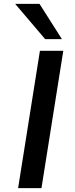

<svg xmlns="http://www.w3.org/2000/svg" viewBox="-20 -966 384 986"><path d="M73 0 185 -705H305L193 0ZM212 -765 58 -946H183L298 -765Z"/></svg>

Font: Nunito Sans 10pt Expanded SemiBold
Style: Italic
Weight: 600
Width: 7
Italic angle: -9°
Designer: Vernon Adams
Foundry: Vernon Adams
Version: Version 3.101;gftools[0.9.27]